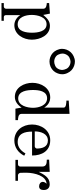

<svg xmlns="http://www.w3.org/2000/svg" viewBox="776 -1636 1051 2644"><g transform="rotate(90 1302.0 -313.5)"><path d="M22 192H266V160H216C196 160 188 146 188 131V-67C217 -18 270 15 327 15C455 15 526 -110 526 -226C526 -339 466 -475 336 -475C267 -475 227 -432 185 -383L167 -475L22 -464V-432C53 -430 100 -425 100 -383V128C100 145 86 159 72 160H22ZM185 -225C185 -303 213 -429 314 -429C415 -429 430 -304 430 -228C430 -153 415 -31 315 -31C214 -31 185 -141 185 -225Z M827 -469C852 -469 876 -474 901 -485C945 -506 975 -539 991 -584C999 -604 1002 -624 1002 -644C1002 -669 997 -693 985 -717C965 -761 932 -792 887 -808C867 -815 847 -819 827 -819C802 -819 778 -813 753 -801C710 -781 680 -748 663 -703C656 -683 652 -663 652 -643C652 -618 658 -594 669 -570C689 -526 722 -496 768 -479C788 -472 808 -469 827 -469ZM829 -534C816 -534 803 -536 790 -540C761 -551 742 -567 732 -589C722 -611 717 -630 717 -646C717 -658 719 -671 723 -683C734 -712 750 -732 772 -743C794 -754 813 -759 829 -759C842 -759 855 -756 868 -752C896 -741 916 -725 927 -702C937 -680 943 -660 943 -644C943 -632 940 -619 936 -606C925 -577 909 -558 886 -548C864 -538 845 -534 829 -534Z M1314 8C1377 8 1427 -32 1461 -85L1476 0H1634V-35C1608 -36 1548 -38 1548 -81V-745L1365 -734V-702C1389 -701 1461 -700 1461 -667V-397C1428 -449 1382 -479 1321 -479C1190 -479 1120 -353 1120 -234C1120 -119 1184 8 1314 8ZM1333 -436C1431 -436 1464 -324 1464 -243C1464 -164 1436 -38 1335 -38C1231 -38 1219 -167 1219 -243C1219 -320 1232 -436 1333 -436Z M1694 -229C1694 -99 1777 15 1915 15C2007 15 2082 -37 2124 -121L2092 -138C2059 -78 2007 -31 1937 -31C1816 -31 1792 -131 1792 -229H2121C2121 -363 2060 -479 1911 -479C1773 -479 1694 -356 1694 -229ZM1914 -447C2005 -447 2025 -365 2025 -294C2024 -281 2009 -266 1996 -266H1789C1789 -345 1819 -447 1914 -447Z M2181 -35V0H2469V-35H2391C2376 -35 2359 -55 2359 -70V-71C2359 -78 2358 -147 2358 -155C2360 -267 2401 -424 2510 -429C2498 -417 2484 -397 2484 -378C2484 -345 2512 -326 2545 -326C2585 -326 2596 -355 2596 -391C2596 -439 2569 -472 2518 -472H2516C2420 -472 2382 -390 2346 -321V-472L2178 -464V-432C2226 -431 2273 -428 2273 -369V-67C2273 -53 2262 -35 2242 -35Z"/></g></svg>

Font: MusAnalysis
Style: Regular
Weight: 400
Version: Version 2.0